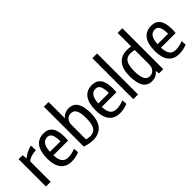

<svg xmlns="http://www.w3.org/2000/svg" viewBox="106 -1739 2679 2679"><g transform="rotate(-45 1445.5 -399.0)"><path d="M59 -540H138L144 -472H150Q158 -480 173.5 -490.5Q189 -501 209 -512Q229 -523 251.5 -532.5Q274 -542 296 -549H316V-455H279Q240 -449 206 -435.5Q172 -422 152 -405V0H59Z M563 9Q457 9 401.5 -60.5Q346 -130 346 -261Q346 -403 400 -476Q454 -549 560 -549Q734 -549 734 -311Q734 -285 733 -268.5Q732 -252 730 -235H440Q445 -146 475 -106Q505 -66 568 -66Q598 -66 633 -73Q668 -80 709 -96L714 -22Q682 -8 641.5 0.5Q601 9 563 9ZM558 -476Q450 -476 441 -303H649Q647 -396 626 -436Q605 -476 558 -476Z M989 10Q952 10 911.5 2Q871 -6 826 -20V-808H919V-486Q942 -516 977.5 -532.5Q1013 -549 1055 -549Q1227 -549 1227 -284Q1227 -224 1215 -171Q1203 -118 1175 -78.5Q1147 -39 1101.5 -15.5Q1056 8 989 10ZM993 -58Q1065 -58 1098.5 -109Q1132 -160 1132 -274Q1132 -382 1106.5 -430Q1081 -478 1026 -478Q982 -478 950.5 -446Q919 -414 919 -350V-69Q960 -58 993 -58Z M1517 9Q1411 9 1355.5 -60.5Q1300 -130 1300 -261Q1300 -403 1354 -476Q1408 -549 1514 -549Q1688 -549 1688 -311Q1688 -285 1687 -268.5Q1686 -252 1684 -235H1394Q1399 -146 1429 -106Q1459 -66 1522 -66Q1552 -66 1587 -73Q1622 -80 1663 -96L1668 -22Q1636 -8 1595.5 0.5Q1555 9 1517 9ZM1512 -476Q1404 -476 1395 -303H1603Q1601 -396 1580 -436Q1559 -476 1512 -476Z M1783 -808H1876V0H1783Z M2147 9Q1972 9 1972 -262Q1972 -402 2031.5 -475.5Q2091 -549 2206 -549Q2223 -549 2239.5 -547.5Q2256 -546 2282 -542V-808H2374V0H2291L2283 -54H2280Q2232 9 2147 9ZM2174 -62Q2196 -62 2215.5 -70Q2235 -78 2250 -94Q2265 -110 2273.5 -134Q2282 -158 2282 -190V-470Q2258 -476 2240 -478.5Q2222 -481 2203 -481Q2134 -481 2101 -431Q2068 -381 2068 -271Q2068 -163 2094 -112.5Q2120 -62 2174 -62Z M2686 9Q2580 9 2524.5 -60.5Q2469 -130 2469 -261Q2469 -403 2523 -476Q2577 -549 2683 -549Q2857 -549 2857 -311Q2857 -285 2856 -268.5Q2855 -252 2853 -235H2563Q2568 -146 2598 -106Q2628 -66 2691 -66Q2721 -66 2756 -73Q2791 -80 2832 -96L2837 -22Q2805 -8 2764.5 0.5Q2724 9 2686 9ZM2681 -476Q2573 -476 2564 -303H2772Q2770 -396 2749 -436Q2728 -476 2681 -476Z"/></g></svg>

Font: Encode Sans Compressed
Style: Medium
Weight: 500
Designer: Pablo Impallari, Andres Torresi
Foundry: Pablo Impallari, Andres Torresi
Version: Version 1.000; ttfautohint (v1.00) -l 8 -r 50 -G 200 -x 14 -